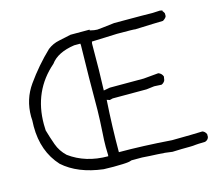

<svg xmlns="http://www.w3.org/2000/svg" viewBox="-100 -829 1118 965"><g transform="rotate(-15 459.5 -347.0)"><path d="M366 -58 367 -64Q366 -84 366 -106Q366 -141 369 -180Q373 -242 374 -296Q374 -465 378 -633L377 -641H345Q256 -628 220 -578Q95 -470 95 -297L96 -265Q107 -226 121 -187Q135 -148 166 -119Q249 -58 366 -58ZM684 4Q647 -2 607 -3.5Q567 -5 529 -8H474Q462 -3 444 -2Q435 -2 427 -1L378 0L327 -1Q196 -17 120 -85Q43 -169 43 -299L44 -331L43 -351Q43 -441 93 -511Q149 -590 218 -656Q245 -677 278 -683.5Q311 -690 341 -697H440V-693Q463 -687 478 -687Q485 -687 568 -697Q752 -697 767 -696L808 -698L809 -697Q819 -697 819 -693L818 -691H819Q825 -684 827 -678V-664Q825 -655 808 -644Q781 -643 754.5 -642.5Q728 -642 662 -639Q661 -641 568 -641L436 -636L434 -626Q434 -475 430 -383L463 -389H639L717 -396Q734 -390 740 -373L737 -355Q736 -350 730 -344Q724 -338 718 -336L680 -338Q674 -338 639 -333H463L447 -329L432 -334Q423 -195 423 -64Q546 -64 697 -53Q811 -54 855 -56Q868 -52 875 -37V-22Q871 -7 855 -2Q811 -1 806 0Q791 2 776 2Q731 2 684 4Z"/></g></svg>

Font: Yozai
Style: Regular
Weight: 400
Designer: LXGW / Y.OzVox
Foundry: LXGW / Y.OzVox
Version: Version 0.861;October 22, 2024